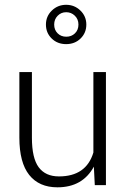

<svg xmlns="http://www.w3.org/2000/svg" viewBox="-20 -778 535 808"><path d="M221.7 10.3Q144.5 10.3 103 -41.7Q61.5 -93.8 61.5 -198.7V-474.6H114.3V-198.2Q114.3 -112.8 142.8 -74.2Q171.4 -35.6 228 -35.6Q342.8 -35.6 373 -136.2V-474.6H425.8V1H378.9L375 -76.7Q327.6 10.3 221.7 10.3ZM310.1 -674.6Q310.1 -697.3 294.9 -711.9Q279.8 -726.6 258.5 -726.6Q237.3 -726.6 222.7 -711.7Q208 -696.8 208 -674.6Q208 -652.3 222.4 -637.9Q236.8 -623.5 258.8 -623.5Q280.8 -623.5 295.4 -637.7Q310.1 -651.9 310.1 -674.6ZM258.3 -592.3Q221.7 -592.3 197.5 -616Q173.3 -639.6 173.3 -674.6Q173.3 -709.5 198.2 -733.6Q223.1 -757.8 258.3 -757.8Q293.5 -757.8 318.4 -733.6Q343.3 -709.5 343.3 -674.6Q343.3 -639.6 319.1 -616Q294.9 -592.3 258.3 -592.3Z"/></svg>

Font: Yantramanav Light
Style: Regular
Weight: 300
Version: Version 1.001;PS 1.0;hotconv 1.0.72;makeotf.lib2.5.5900; ttf